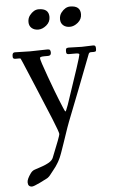

<svg xmlns="http://www.w3.org/2000/svg" viewBox="-60 -631 586 970"><g transform="rotate(-5 233.5 -146.5)"><path d="M287.6 -564.7Q308.1 -591.1 333.3 -591.1Q384.8 -591.1 384.8 -547.9Q384.8 -522.5 364.6 -505.7Q344.5 -489 323.6 -489Q302.7 -489 289.8 -500.4Q276.9 -511.7 276.9 -531.2Q276.9 -550.8 287.6 -564.7ZM127.7 -564.7Q148.2 -591.1 173.3 -591.1Q224.9 -591.1 224.9 -547.9Q224.9 -522.5 204.7 -505.7Q184.6 -489 163.7 -489Q142.8 -489 129.9 -500.4Q116.9 -511.7 116.9 -531.2Q116.9 -550.8 127.7 -564.7ZM63 298.1Q42 298.1 42 274.9Q42 258.5 62 231Q70.8 218.5 83.3 214.4Q95.7 210.2 106.1 206.8Q116.5 203.4 123.7 200.8Q130.9 198.2 140.7 194Q150.6 189.7 157.5 185.5Q173.8 175.5 179 163.1Q222.9 55.2 222.9 45.8Q222.9 36.4 194.7 -33Q166.5 -102.3 122.6 -206.4Q78.6 -310.5 70.8 -329.6Q63 -348.6 61.5 -350.3Q60.1 -352.1 54.9 -352.1H34.9Q23.2 -352.1 22.2 -361.1Q22 -363.3 22 -367.9Q22 -385 34.9 -385L112.1 -383.1L200 -385Q209.7 -385 212.9 -381Q216.1 -377 216.1 -367.9Q216.1 -352.1 200.9 -352.1H181.9Q158.9 -352.1 158.9 -345Q158.9 -333.7 190.4 -247.4Q221.9 -161.1 236 -126.8Q250 -92.5 252.4 -86.8Q254.9 -81.1 256.3 -77.8Q257.8 -74.5 259.3 -71.3Q262.5 -64.9 264.3 -64.9Q266.1 -64.9 278.1 -96.9Q358.9 -334.2 358.9 -345.9Q358.9 -352.1 341.1 -352.1H305.9Q294.2 -352.1 293.2 -361.1Q293 -363.3 293 -367.8Q293 -372.3 293.3 -374.9Q293.7 -377.4 294.9 -380.1Q297.4 -385 306.9 -385L374 -383.1L431.9 -385Q439.7 -385 442.4 -381.2Q445.1 -377.4 445.1 -370.4Q445.1 -363.3 444.8 -361.1Q444.6 -358.9 443.6 -356.4Q441.9 -352.1 433.1 -352.1H418Q408.9 -352.1 406 -344Q395.5 -315.2 338.9 -170Q282.2 -24.9 277 -12Q271.7 1 266.1 17.6Q248.3 70.6 240 94.4Q231.7 118.2 227.9 129.2Q224.1 140.1 223.3 142.3Q222.4 144.5 219.1 153.3Q215.8 162.1 214.5 164.7Q213.1 167.2 209.8 174.6Q206.5 181.9 204.1 185.5Q201.7 189.2 197.6 196Q193.6 202.9 189.5 208.5Q181.4 219.2 174.1 228.4Q166.7 237.5 163.5 241.8Q160.2 246.1 159.4 247.1Q158.7 248 156.1 251.1Q153.6 254.2 152.5 255Q151.4 255.9 148.9 258.2Q146.5 260.5 144.7 261.6Q142.8 262.7 139.6 264.6Q134.8 267.8 103.1 283Q71.5 298.1 63 298.1Z"/></g></svg>

Font: Fanwood Text
Style: Regular
Weight: 400
Version: Version 1.1001